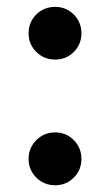

<svg xmlns="http://www.w3.org/2000/svg" viewBox="-20 -530 322 564"><path d="M142.1 -355Q109.4 -355 86.7 -377.4Q64 -399.9 64 -432.1Q64 -464.8 86.4 -487.3Q108.9 -509.8 142.1 -509.8Q174.3 -509.8 196.8 -487.3Q219.2 -464.8 219.2 -432.1Q219.2 -399.9 196.8 -377.4Q174.3 -355 142.1 -355ZM64 -63Q64 -95.7 86.7 -118.4Q109.4 -141.1 142.1 -141.1Q174.3 -141.1 196.8 -118.4Q219.2 -95.7 219.2 -63Q219.2 -30.8 196.8 -8.3Q174.3 14.2 142.1 14.2Q109.4 14.2 86.7 -8.3Q64 -30.8 64 -63Z"/></svg>

Font: Arima
Style: Bold
Weight: 700
Designer: Joana Correia and Natanael Gama
Foundry: NDISCOVER
Version: Version 1.100;Glyphs 3.1.2 (3151)